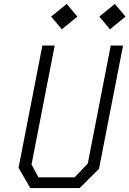

<svg xmlns="http://www.w3.org/2000/svg" viewBox="-20 -963 662 983"><path d="M135 0H388L487 -99L610 -730H547L429.5 -126L362 -55H177L141.5 -121L260 -730H197L75 -104ZM242 -878 296.5 -813 376 -878 321.5 -943ZM488.5 -878 543 -813 622.5 -878 568 -943Z"/></svg>

Font: Monaspace Krypton ExtraLight
Style: Italic
Weight: 200
Italic angle: -11°
Designer: Riley Cran & the Lettermatic Team
Foundry: Lettermatic
Version: Version 1.101 (Monaspace Krypton)